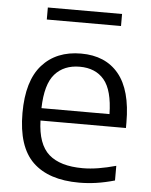

<svg xmlns="http://www.w3.org/2000/svg" viewBox="-53 -782 656 835"><g transform="rotate(5 275.0 -364.5)"><path d="M323.5 9.5Q190.5 9.5 121.2 -57.2Q52 -124 52 -271Q52 -411.5 114 -481Q176 -550.5 284 -550.5Q390.5 -550.5 448.2 -480.5Q506 -410.5 506 -269V-245H133Q136 -142 185.5 -98.2Q235 -54.5 333.5 -54.5Q366.5 -54.5 402.8 -60.5Q439 -66.5 478.5 -77.5V-13.5Q436.5 -1.5 398.5 4Q360.5 9.5 323.5 9.5ZM283 -493Q214 -493 174.5 -448.2Q135 -403.5 132.5 -299H429.5Q427.5 -403 389.8 -448Q352 -493 283 -493ZM122 -685V-737.5H446V-685Z"/></g></svg>

Font: Encode Sans Semi Expanded
Style: Regular
Weight: 400
Width: 6
Designer: Multiple Designers
Foundry: Impallari Type
Version: Version 3.000; ttfautohint (v1.8.3) -l 8 -r 50 -G 200 -x 14 